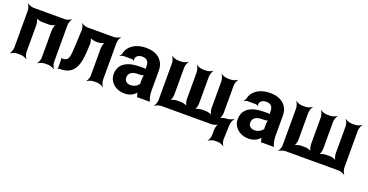

<svg xmlns="http://www.w3.org/2000/svg" viewBox="-33 -1230 4000 2089"><g transform="rotate(20 1967.0 -185.5)"><path d="M514 -50V-478C514 -502 528 -539 540 -552L538 -554C525 -542 488 -528 464 -528H104C80 -528 43 -542 30 -554L28 -552C40 -539 54 -502 54 -478V-50C54 -26 40 11 28 24L30 26C43 14 80 0 104 0H145C169 0 206 14 219 26L221 24C209 11 195 -26 195 -50V-364C195 -388 184 -428 171 -440L169 -438C181 -425 221 -414 245 -414H322C346 -414 386 -425 398 -438L396 -440C383 -428 372 -388 372 -364V-50C372 -26 358 11 346 24L348 26C361 14 398 0 422 0H464C488 0 525 14 538 26L540 24C528 11 514 -26 514 -50Z M1031 -528H728C706 -528 670 -541 659 -553L656 -551C667 -539 679 -502 678 -480L670 -303C669 -269 667 -240 665 -217C660 -159 651 -116 591 -116H584C580 -116 575 -119 574 -121L571 -118C573 -116 576 -112 576 -109L578 -11C578 -6 574 1 571 4L574 7C577 4 584 0 590 0H601C775 0 805 -133 812 -303L815 -366C816 -388 807 -427 796 -439L793 -436C804 -425 843 -414 865 -414H890C914 -414 954 -425 966 -438L964 -440C951 -428 940 -388 940 -364V-50C940 -26 926 11 914 24L916 26C929 14 966 0 990 0H1031C1055 0 1092 14 1105 26L1107 24C1095 11 1081 -26 1081 -50V-478C1081 -502 1095 -539 1107 -552L1105 -554C1092 -542 1055 -528 1031 -528Z M1617 -128V-352C1617 -383 1612 -410 1601 -433C1570 -501 1503 -538 1405 -538C1336 -538 1280 -519 1241 -488C1214 -467 1190 -436 1182 -397C1180 -382 1168 -365 1159 -358L1162 -355C1170 -362 1192 -370 1207 -370H1300C1308 -370 1319 -364 1322 -359L1325 -361C1322 -366 1322 -383 1324 -390C1333 -419 1361 -434 1397 -434C1450 -434 1475 -404 1475 -353V-338C1475 -331 1477 -318 1481 -314L1484 -317C1480 -321 1467 -323 1460 -323H1412C1278 -323 1168 -279 1168 -148C1168 -125 1173 -104 1182 -85C1209 -30 1267 10 1348 10C1405 10 1446 -11 1474 -40C1478 -44 1484 -50 1485 -54L1481 -55C1480 -51 1482 -43 1483 -37C1485 -26 1488 -16 1492 -7C1493 -5 1492 1 1491 3L1494 5C1495 3 1499 0 1502 0H1634C1636 0 1638 2 1639 3L1641 1C1640 0 1638 -2 1638 -4C1638 -5 1640 -7 1640 -7L1637 -10C1623 -43 1617 -80 1617 -128ZM1309 -159C1309 -218 1356 -240 1417 -240H1446C1460 -240 1484 -246 1491 -253L1488 -256C1481 -249 1475 -225 1475 -211V-162C1475 -159 1475 -145 1477 -143L1480 -146C1478 -148 1470 -141 1468 -138C1450 -115 1419 -98 1379 -98C1340 -98 1309 -122 1309 -159Z M1815 -528H1774C1750 -528 1713 -542 1700 -554L1698 -552C1710 -539 1724 -502 1724 -478V-50C1724 -26 1710 11 1698 24L1700 26C1713 14 1750 0 1774 0H2352C2376 0 2416 -11 2428 -24L2426 -26C2413 -14 2402 26 2402 50V107C2402 131 2388 168 2376 181L2378 183C2391 171 2428 157 2452 157H2485C2507 157 2543 170 2555 182L2558 180C2546 168 2534 131 2535 109L2541 -61C2542 -86 2558 -125 2571 -137L2569 -140C2555 -127 2516 -113 2491 -113H2488C2464 -113 2424 -102 2412 -89L2414 -87C2427 -99 2438 -139 2438 -163V-478C2438 -502 2452 -539 2464 -552L2462 -554C2449 -542 2412 -528 2388 -528H2346C2322 -528 2285 -542 2272 -554L2270 -552C2282 -539 2296 -502 2296 -478V-164C2296 -140 2307 -100 2320 -88L2322 -90C2310 -103 2270 -114 2246 -114H2201C2177 -114 2137 -103 2125 -90L2127 -88C2140 -100 2151 -140 2151 -164V-478C2151 -502 2165 -539 2177 -552L2175 -554C2162 -542 2125 -528 2101 -528H2060C2036 -528 1999 -542 1986 -554L1984 -552C1996 -539 2010 -502 2010 -478V-164C2010 -140 2021 -100 2034 -88L2036 -90C2024 -103 1984 -114 1960 -114H1915C1891 -114 1851 -103 1839 -90L1841 -88C1854 -100 1865 -140 1865 -164V-478C1865 -502 1879 -539 1891 -552L1889 -554C1876 -542 1839 -528 1815 -528Z M3053 -128V-352C3053 -383 3048 -410 3037 -433C3006 -501 2939 -538 2841 -538C2772 -538 2716 -519 2677 -488C2650 -467 2626 -436 2618 -397C2616 -382 2604 -365 2595 -358L2598 -355C2606 -362 2628 -370 2643 -370H2736C2744 -370 2755 -364 2758 -359L2761 -361C2758 -366 2758 -383 2760 -390C2769 -419 2797 -434 2833 -434C2886 -434 2911 -404 2911 -353V-338C2911 -331 2913 -318 2917 -314L2920 -317C2916 -321 2903 -323 2896 -323H2848C2714 -323 2604 -279 2604 -148C2604 -125 2609 -104 2618 -85C2645 -30 2703 10 2784 10C2841 10 2882 -11 2910 -40C2914 -44 2920 -50 2921 -54L2917 -55C2916 -51 2918 -43 2919 -37C2921 -26 2924 -16 2928 -7C2929 -5 2928 1 2927 3L2930 5C2931 3 2935 0 2938 0H3070C3072 0 3074 2 3075 3L3077 1C3076 0 3074 -2 3074 -4C3074 -5 3076 -7 3076 -7L3073 -10C3059 -43 3053 -80 3053 -128ZM2745 -159C2745 -218 2792 -240 2853 -240H2882C2896 -240 2920 -246 2927 -253L2924 -256C2917 -249 2911 -225 2911 -211V-162C2911 -159 2911 -145 2913 -143L2916 -146C2914 -148 2906 -141 2904 -138C2886 -115 2855 -98 2815 -98C2776 -98 2745 -122 2745 -159Z M3252 -528H3211C3187 -528 3150 -542 3137 -554L3135 -552C3147 -539 3161 -502 3161 -478V-50C3161 -26 3147 11 3135 24L3137 26C3150 14 3187 0 3211 0H3825C3849 0 3886 14 3899 26L3901 24C3889 11 3875 -26 3875 -50V-478C3875 -502 3889 -539 3901 -552L3899 -554C3886 -542 3849 -528 3825 -528H3784C3760 -528 3723 -542 3710 -554L3708 -552C3720 -539 3734 -502 3734 -478V-164C3734 -140 3745 -100 3758 -88L3760 -90C3748 -103 3708 -114 3684 -114H3639C3615 -114 3575 -103 3563 -90L3565 -88C3578 -100 3589 -140 3589 -164V-478C3589 -502 3603 -539 3615 -552L3613 -554C3600 -542 3563 -528 3539 -528H3497C3473 -528 3436 -542 3423 -554L3421 -552C3433 -539 3447 -502 3447 -478V-164C3447 -140 3458 -100 3471 -88L3473 -90C3461 -103 3421 -114 3397 -114H3352C3328 -114 3288 -103 3276 -90L3278 -88C3291 -100 3302 -140 3302 -164V-478C3302 -502 3316 -539 3328 -552L3326 -554C3313 -542 3276 -528 3252 -528Z"/></g></svg>

Font: Asimov
Style: Edge
Weight: 500
Designer: Google
Version: Version 2.000980: 2014